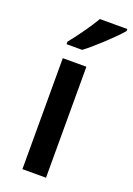

<svg xmlns="http://www.w3.org/2000/svg" viewBox="-147 -822 607 878"><g transform="rotate(20 156.5 -383.0)"><path d="M76.2 0ZM196.8 0H82V-540H196.8ZM76.2 -606V-618.2Q104 -652.3 133.5 -694.3Q163.1 -736.3 180.2 -766.1H313.5V-755.9Q288.1 -726.1 237.5 -679Q187 -631.8 152.3 -606Z"/></g></svg>

Font: Open Sans Semibold
Style: Regular
Weight: 600
Foundry: Ascender Corporation
Version: Version 1.10